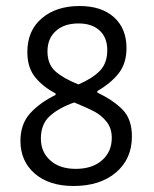

<svg xmlns="http://www.w3.org/2000/svg" viewBox="-20 -612 514 639"><path d="M401 -452Q401 -401 375 -368Q349 -335 304 -309V-304Q358 -278 388.5 -246.5Q419 -215 419 -158Q419 -83 366 -38Q313 7 225 7Q143 7 95.5 -34.5Q48 -76 48 -143Q48 -199 80 -234.5Q112 -270 165 -296V-301Q123 -323 97 -355Q71 -387 71 -439Q71 -510 119 -551Q167 -592 245 -592Q318 -592 359.5 -554.5Q401 -517 401 -452ZM138 -441Q138 -398 164.5 -374.5Q191 -351 241 -331Q286 -350 311.5 -375.5Q337 -401 337 -445Q337 -487 311.5 -510.5Q286 -534 241 -534Q194 -534 166 -509Q138 -484 138 -441ZM116 -151Q116 -106 147.5 -78Q179 -50 232 -50Q287 -50 319.5 -78.5Q352 -107 352 -153Q352 -185 335 -206.5Q318 -228 294.5 -240.5Q271 -253 227 -271Q176 -253 146 -226Q116 -199 116 -151Z"/></svg>

Font: Alegreya Sans
Style: Regular
Weight: 400
Designer: Juan Pablo del Peral
Foundry: Huerta Tipografica
Version: Version 2.008; ttfautohint (v1.6)